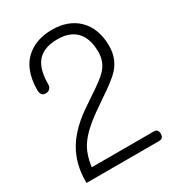

<svg xmlns="http://www.w3.org/2000/svg" viewBox="-177 -837 855 940"><g transform="rotate(-30 250.0 -367.0)"><path d="M262.7 -734.4Q180.7 -734.4 127 -693.4Q52.7 -636.7 52.7 -512.7Q52.7 -496.1 61.5 -486.3Q70.3 -478.5 83 -479.5Q94.7 -479.5 103.5 -487.3Q113.3 -497.1 113.3 -509.8Q113.3 -584 137.7 -624Q172.9 -680.7 261.7 -680.7Q339.8 -680.7 376 -632.8Q405.3 -594.7 405.3 -526.4Q405.3 -470.7 368.2 -431.6Q344.7 -405.3 261.7 -351.6L230.5 -330.1Q127.9 -263.7 81.1 -186.5Q32.2 -106.4 34.2 0H444.3Q469.7 0 469.7 -27.3Q469.7 -53.7 445.3 -53.7H94.7Q104.5 -126 135.7 -170.9Q174.8 -228.5 276.4 -295.9L302.7 -314.5Q392.6 -374 420.9 -405.3Q465.8 -455.1 465.8 -525.4Q465.8 -625 408.2 -681.6Q352.5 -734.4 262.7 -734.4Z"/></g></svg>

Font: GulimChe
Style: Regular
Weight: 400
Monospace: yes
Version: Version 2.21